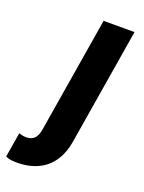

<svg xmlns="http://www.w3.org/2000/svg" viewBox="-245 -612 660 883"><g transform="rotate(20 84.5 -170.5)"><path d="M-52.9 203.5C56.8 205.3 141.3 151.6 161.9 25.2L255.7 -545.5H104.4L11 22C6 51.8 -7.1 79.5 -47.6 79.5C-62.5 79.5 -76.3 75.3 -83.1 72.4L-103.3 193.9C-89.5 200.3 -77.1 203.1 -52.9 203.5Z"/></g></svg>

Font: TID UI
Style: Bold Italic
Weight: 700
Italic angle: -9.39999°
Designer: The TID Project Authors
Foundry: Bakken & Bæck
Version: Version 1.001;hotconv 1.0.109;makeotfexe 2.5.65596